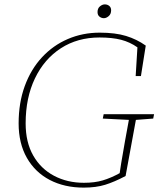

<svg xmlns="http://www.w3.org/2000/svg" viewBox="-20 -841 723 876"><path d="M65 -278Q65 -372 93 -448.5Q121 -525 171.5 -579.5Q222 -634 289.5 -663Q357 -692 435 -692Q506 -692 555 -677Q604 -662 645 -633L623 -494H599L607 -625Q573 -649 532.5 -659.5Q492 -670 434 -670Q334 -670 258 -621Q182 -572 139.5 -483.5Q97 -395 97 -278Q97 -192 131.5 -131.5Q166 -71 226.5 -39Q287 -7 363 -7Q412 -7 449 -18Q486 -29 526 -51L533 -97Q541 -146 550 -195.5Q559 -245 568 -294L449 -300L453 -320H683L679 -300L600 -294L553 -38Q502 -11 460 2Q418 15 362 15Q274 15 207 -20Q140 -55 102.5 -121Q65 -187 65 -278ZM454 -758Q443 -758 434 -765Q425 -772 425 -786Q425 -803 436 -812Q447 -821 458 -821Q470 -821 478.5 -814Q487 -807 487 -794Q487 -777 476 -767.5Q465 -758 454 -758Z"/></svg>

Font: Source Serif Pro ExtraLight
Style: Italic
Weight: 200
Italic angle: -12°
Designer: Frank Grießhammer
Foundry: Adobe Systems Incorporated
Version: Version 3.001;hotconv 1.0.111;makeotfexe 2.5.65597